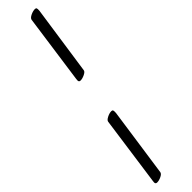

<svg xmlns="http://www.w3.org/2000/svg" viewBox="-361 -742 952 952"><g transform="rotate(-45 114.5 -266.5)"><path d="M104 -385Q104 -392 105 -396L156 -759Q158 -769 174.5 -777Q191 -785 205 -785Q212 -785 214 -780.5Q216 -776 215 -763L162 -399Q161 -390 144.5 -382Q128 -374 115 -374Q104 -374 104 -385ZM15 241Q15 235 16 231L67 -133Q68 -142 84.5 -150.5Q101 -159 115 -159Q122 -159 124 -154.5Q126 -150 125 -136L73 226Q72 236 56 244Q40 252 26 252Q15 252 15 241Z"/></g></svg>

Font: Charm
Style: Regular
Weight: 400
Designer: Katatrad Aksorn Co.,Ltd.
Foundry: Cadson Demak Co.,Ltd.
Version: Version 1.001